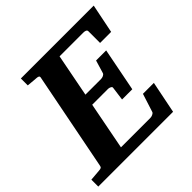

<svg xmlns="http://www.w3.org/2000/svg" viewBox="-187 -827 982 982"><g transform="rotate(-45 304.0 -335.5)"><path d="M623 -671H96V-621C123 -618 153 -616 153 -616C166 -615 174 -613 171 -601L67 -71C65 -58 60 -56 45 -55C45 -55 15 -53 -15 -50V0H526L561 -174H482L450 -74C447 -66 432 -60 422 -60H209L259 -318H374C383 -318 398 -312 396 -304L386 -229H460L506 -464H433L412 -394C409 -384 394 -379 384 -379H271L316 -611H488C499 -611 511 -608 511 -598V-513H591Z"/></g></svg>

Font: Veleka
Style: Bold Italic
Weight: 700
Italic angle: -12°
Designer: Stefan Peev, Context Ltd, 2016; SIL International, 1997-2014.
Foundry: Stefan Peev, Context Ltd, 2016
Version: Version 5.000